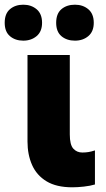

<svg xmlns="http://www.w3.org/2000/svg" viewBox="-57 -787 450 817"><path d="M251 10Q183 10 141 -15.5Q99 -41 79.5 -85Q60 -129 60 -185V-553H240V-215Q240 -171 255 -154.5Q270 -138 293 -138Q307 -138 319.5 -140Q332 -142 347 -147V-2Q327 4 300 7Q273 10 251 10ZM-37 -690Q-37 -729 -14.5 -748Q8 -767 42 -767Q76 -767 99 -747.5Q122 -728 122 -690Q122 -653 99 -633.5Q76 -614 42 -614Q8 -614 -14.5 -633Q-37 -652 -37 -690ZM182 -690Q182 -729 204.5 -748Q227 -767 262 -767Q296 -767 319 -747.5Q342 -728 342 -690Q342 -653 319 -633.5Q296 -614 262 -614Q227 -614 204.5 -633Q182 -652 182 -690Z"/></svg>

Font: Noto Sans SemiCondensed Black
Style: Regular
Weight: 900
Width: 4
Designer: Monotype Design Team
Foundry: Monotype Imaging Inc.
Version: Version 2.013; ttfautohint (v1.8.4.7-5d5b)